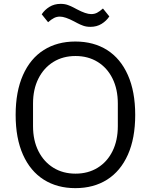

<svg xmlns="http://www.w3.org/2000/svg" viewBox="-20 -961 781 994"><path d="M364 -850Q317 -875 290 -875Q274 -875 260 -868Q246 -861 229 -846L196 -887Q211 -910 236 -925.5Q261 -941 294 -941Q315 -941 331.5 -935Q348 -929 361 -922Q374 -915 378 -913Q425 -888 452 -888Q469 -888 482.5 -895Q496 -902 513 -917L546 -876Q531 -853 506 -837.5Q481 -822 448 -822Q427 -822 410.5 -828Q394 -834 381 -841Q368 -848 364 -850ZM61 -366Q61 -487 99 -572.5Q137 -658 206.5 -702Q276 -746 370 -746Q465 -746 534.5 -702Q604 -658 642 -572.5Q680 -487 680 -366Q680 -245 642 -160Q604 -75 534.5 -31Q465 13 370 13Q276 13 206.5 -31Q137 -75 99 -160Q61 -245 61 -366ZM590 -308V-425Q590 -499 562.5 -554.5Q535 -610 485.5 -640.5Q436 -671 371 -671Q306 -671 256.5 -640.5Q207 -610 179 -554.5Q151 -499 151 -425V-308Q151 -234 179 -178.5Q207 -123 256.5 -92.5Q306 -62 371 -62Q436 -62 485.5 -92.5Q535 -123 562.5 -178.5Q590 -234 590 -308Z"/></svg>

Font: IBM Plex Sans JP
Style: Regular
Weight: 400
Designer: Mike Abbink; Paul van der Laan; Pieter van Rosmalen; Wujin Sim; Yejin Wi; Jinhee Kim; Boomi Park; Yona Kim; Kichan Ma
Foundry: Sandoll Inc.
Version: Version 1.001